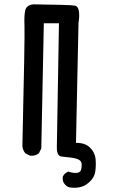

<svg xmlns="http://www.w3.org/2000/svg" viewBox="-20 -735 540 892"><path d="M313 136.7Q304.2 136.7 296.6 133.3Q289.1 129.9 282.7 123Q269 109.4 271.5 87.4V86.4L272 85.4Q275.4 77.6 281.5 72Q287.6 66.4 295.9 63L297.4 62L299.8 63Q323.7 70.3 338.9 67.9Q352.1 65.9 356 55.2Q360.4 42 359.4 26.9Q358.4 13.2 346.7 7.3Q333 0 308.6 -2.9Q282.7 -5.9 265.6 -7.8Q243.2 -10.3 244.1 -52.7L253.9 -627H183.6L171.9 -46.9V-45.4L171.4 -44.4L161.6 -24.9L161.1 -23.4L160.2 -22.9Q152.3 -16.1 142.3 -13.4Q132.3 -10.7 120.6 -11.7H119.6L118.7 -12.2L99.1 -22L97.7 -22.5L97.2 -23.4Q86.4 -37.1 84 -55.2V-55.7Q95.7 -566.4 93.8 -613.3Q91.8 -660.6 96.7 -684.6Q102.5 -712.4 136.2 -714.8H136.7Q304.2 -712.9 327.1 -709Q342.8 -706.1 346.4 -683.8Q350.1 -661.6 344.7 -628.4L333 -71.3Q374 -71.8 396.5 -50.8Q420.4 -28.3 423.8 1.5Q426.8 29.3 422.9 60.5Q418.5 92.8 388.2 116.7Q373.5 128.9 354.5 133.8Q335.4 138.7 313 136.7Z"/></svg>

Font: NaikaiFont
Style: SemiBold
Weight: 600
Version: Version 1.89